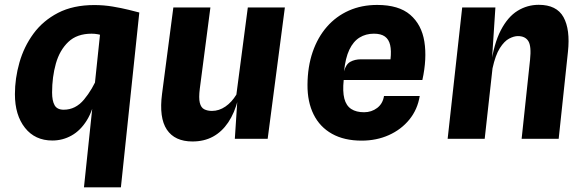

<svg xmlns="http://www.w3.org/2000/svg" viewBox="-20 -577 2440 798"><path d="M197.5 7Q125.5 7 83.8 -45.8Q42 -98.5 42 -185.5Q42 -251.5 60.8 -317.2Q79.5 -383 119 -437Q158.5 -491 221.2 -523.5Q284 -556 372 -556Q411 -556 448.2 -549.8Q485.5 -543.5 515 -536.2Q544.5 -529 559 -525L451.5 -411Q445 -415 435 -419.2Q425 -423.5 412.8 -427.8Q400.5 -432 387.2 -434.5Q374 -437 361 -437Q300 -437 264 -402.8Q228 -368.5 212.2 -312.8Q196.5 -257 196.5 -192.5Q196.5 -158 207 -139.5Q217.5 -121 245 -121Q294 -121 329.2 -163.2Q364.5 -205.5 389 -265L393 -226L378 -183Q367 -119 340.8 -76.8Q314.5 -34.5 277.5 -13.8Q240.5 7 197.5 7ZM329 201.5 397 -446 416 -538 559 -525 482.5 201.5Z M780 11Q706.5 11 673.5 -38.2Q640.5 -87.5 653.5 -187L700.5 -546H854.5L810.5 -209Q805.5 -169.5 810.5 -149.5Q815.5 -129.5 829 -122.8Q842.5 -116 861 -116Q890.5 -116 917 -134.2Q943.5 -152.5 962.5 -184L1010 -546H1164L1092.5 0H956L969.5 -206V-164.5Q955 -107.5 928.5 -68.2Q902 -29 865 -9Q828 11 780 11Z M1483 7.5Q1410.5 7.5 1360 -20.8Q1309.5 -49 1283.5 -101.2Q1257.5 -153.5 1258 -224.5Q1258.5 -300 1279.5 -361Q1300.5 -422 1338.8 -465.8Q1377 -509.5 1430 -533Q1483 -556.5 1547.5 -556.5Q1637.5 -556.5 1685 -515.5Q1732.5 -474.5 1743.8 -404Q1755 -333.5 1735.5 -244.5H1408.5Q1403.5 -196.5 1411.2 -167Q1419 -137.5 1439.8 -124Q1460.5 -110.5 1493 -110.5Q1524 -110.5 1547.5 -128.2Q1571 -146 1576 -178H1724.5Q1715.5 -122 1681.5 -80.2Q1647.5 -38.5 1596.2 -15.5Q1545 7.5 1483 7.5ZM1410 -280.5Q1417.5 -310 1436.2 -320.2Q1455 -330.5 1480 -330.5H1603Q1607 -366.5 1601.5 -390Q1596 -413.5 1579.8 -425.2Q1563.5 -437 1534 -437Q1500.5 -437 1474.5 -421Q1448.5 -405 1432 -370.5Q1415.5 -336 1410 -280.5Z M1840.5 0 1901 -546H2039L2021 -271L2019.5 -302.5Q2032.5 -395.5 2061.5 -451.2Q2090.5 -507 2131 -532Q2171.5 -557 2219 -557Q2293.5 -557 2322 -505.8Q2350.5 -454.5 2340.5 -361.5L2302 0H2148L2183 -328.5Q2189 -385 2176 -406Q2163 -427 2132.5 -427Q2116 -427 2096 -416.5Q2076 -406 2057.5 -377Q2039 -348 2027 -293L1994.5 0Z"/></svg>

Font: Spline Sans Mono
Style: Bold Italic
Weight: 700
Italic angle: -4°
Monospace: yes
Version: Version 1.004